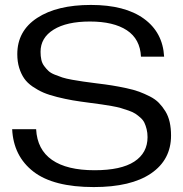

<svg xmlns="http://www.w3.org/2000/svg" viewBox="-20 -757 750 786"><path d="M363.8 8.8Q198.7 8.8 116.9 -54.4Q35.2 -117.7 29.8 -228H127.9Q132.3 -144.5 193.1 -102.3Q253.9 -60.1 367.2 -60.1Q475.6 -60.1 529.8 -95.5Q584 -130.9 584 -195.8Q584 -213.4 580.3 -228Q576.7 -242.7 571.3 -254.2Q565.9 -265.6 555.2 -275.1Q544.4 -284.7 534.2 -291.5Q523.9 -298.3 506.3 -304.4Q488.8 -310.5 474.6 -314.7Q460.4 -318.8 437 -323Q413.6 -327.1 395.8 -329.6Q377.9 -332 349.1 -335.9Q307.1 -341.3 277.1 -346.4Q247.1 -351.6 213.9 -359.9Q180.7 -368.2 158 -377.9Q135.3 -387.7 113.5 -402.6Q91.8 -417.5 79.1 -435.8Q66.4 -454.1 58.6 -479.2Q50.8 -504.4 50.8 -535.2Q50.8 -630.4 132.1 -683.6Q213.4 -736.8 352.1 -736.8Q491.2 -736.8 568.8 -680.7Q646.5 -624.5 651.9 -524.9H557.1Q553.7 -597.2 499.3 -633.1Q444.8 -668.9 348.1 -668.9Q252.9 -668.9 199.5 -635.7Q146 -602.5 146 -544.9Q146 -526.9 149.2 -512.5Q152.3 -498 160.9 -486.6Q169.4 -475.1 178.5 -466.6Q187.5 -458 204.6 -451.2Q221.7 -444.3 235.8 -439.7Q250 -435.1 275.9 -430.4Q301.8 -425.8 321 -423.1Q340.3 -420.4 374 -416Q411.6 -411.6 438.7 -407.2Q465.8 -402.8 496.8 -396.2Q527.8 -389.6 549.6 -381.6Q571.3 -373.5 593.8 -362.1Q616.2 -350.6 630.6 -335.7Q645 -320.8 657 -301.5Q668.9 -282.2 674.6 -257.3Q680.2 -232.4 680.2 -202.1Q680.2 -103 598.4 -47.1Q516.6 8.8 363.8 8.8Z"/></svg>

Font: Lumene Sans Expanded
Style: Regular
Weight: 400
Width: 7
Designer: Deni Anggara
Version: Version 1.003;Glyphs 3.1.2 (3151)